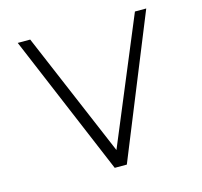

<svg xmlns="http://www.w3.org/2000/svg" viewBox="-104 -837 1000 951"><g transform="rotate(-15 395.5 -361.0)"><path d="M432 0H370L66 -722H130L401 -83L667 -722H725Z"/></g></svg>

Font: SUIT Light
Style: Regular
Weight: 300
Designer: Sunn Youn; Korean Glyphs from Source Han Sans (Sandoll Communications; Soo-young Jang, Joo-yeon Kang)
Foundry: Sunn
Version: Version 1.006